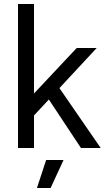

<svg xmlns="http://www.w3.org/2000/svg" viewBox="-20 -740 525 960"><path d="M96.7 -215.8 363.5 -500H463.5L148.3 -160.8ZM70 -720H150V0H70ZM195 -286.7 247.2 -343 483.5 0H384.8ZM210.7 60H297.8L233 200H164.7Z"/></svg>

Font: Oak Sans Light
Style: Regular
Weight: 400
Designer: Erik Kennedy, Walven
Foundry: Erik Kennedy, Walven
Version: Version 1.100;Glyphs 3.1.2 (3151)